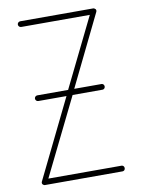

<svg xmlns="http://www.w3.org/2000/svg" viewBox="-84 -808 654 865"><g transform="rotate(-10 243.0 -375.0)"><path d="M87 -380H216L40 -20C38 -16 38 -12 40 -8C43 -5 46 -2 51 -2H406C413 -2 418 -8 418 -15C418 -22 413 -28 406 -28H71L244 -380H381C388 -380 393 -386 393 -393C393 -400 388 -406 381 -406H256L414 -730C416 -734 416 -738 414 -742C411 -745 407 -748 403 -748H69C62 -748 56 -742 56 -735C56 -728 62 -722 69 -722H383L228 -406H87C80 -406 74 -400 74 -393C74 -386 80 -380 87 -380Z"/></g></svg>

Font: LS
Style: Light
Weight: 300
Designer: BSozoo
Foundry: BSozoo
Version: Version 001.000